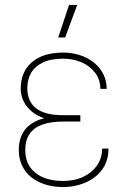

<svg xmlns="http://www.w3.org/2000/svg" viewBox="-20 -753 523 783"><path d="M235.8 -279.3H307.6V-257.3H238.3Q188 -257.3 153.3 -245.1Q118.7 -232.9 100.8 -207Q83 -181.2 83 -140.1Q83 -111.3 93.3 -88.4Q103.5 -65.4 123.3 -49.1Q143.1 -32.7 171.6 -23.9Q200.2 -15.1 237.3 -15.1Q285.2 -15.1 320.8 -32.5Q356.4 -49.8 376.5 -79.6Q396.5 -109.4 396.5 -147H422.4Q422.4 -106.9 406.5 -77.4Q390.6 -47.9 364 -28.6Q337.4 -9.3 304.4 0.2Q271.5 9.8 237.3 9.8Q197.8 9.8 164.8 -0.5Q131.8 -10.7 107.7 -30Q83.5 -49.3 70.1 -77.6Q56.6 -106 56.6 -141.6Q56.6 -174.8 67.9 -200.4Q79.1 -226.1 101.6 -243.7Q124 -261.2 157.7 -270.3Q191.4 -279.3 235.8 -279.3ZM307.6 -259.8H235.8Q194.8 -259.8 162.8 -270Q130.9 -280.3 109.1 -298.6Q87.4 -316.9 75.9 -340.8Q64.5 -364.7 64.5 -391.6Q64.5 -427.2 76.7 -454.6Q88.9 -481.9 111.6 -500.7Q134.3 -519.5 166 -529.1Q197.8 -538.6 237.3 -538.6Q273.4 -538.6 305.4 -528.3Q337.4 -518.1 362.1 -498.5Q386.7 -479 400.9 -451.7Q415 -424.3 415 -390.6H389.2Q389.2 -427.7 368.7 -455.3Q348.1 -482.9 313.7 -498.3Q279.3 -513.7 237.3 -513.7Q186.5 -513.7 154.1 -497.8Q121.6 -481.9 106.4 -454.8Q91.3 -427.7 91.3 -393.6Q91.3 -368.2 99.6 -347.7Q107.9 -327.1 125.5 -312.7Q143.1 -298.3 170.9 -290.8Q198.7 -283.2 238.3 -283.2H307.6ZM217.3 -600.1 261.7 -732.9H294.9L245.6 -600.1Z"/></svg>

Font: Roboto Condensed Thin
Style: Regular
Weight: 250
Width: 3
Designer: Christian Robertson
Foundry: Google
Version: Version 3.009; 2024